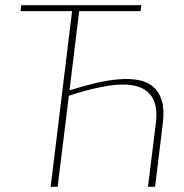

<svg xmlns="http://www.w3.org/2000/svg" viewBox="-20 -723 711 743"><path d="M249 -373.5Q301.5 -390 350.5 -401.5Q399.5 -413 441.8 -416.2Q484 -419.5 518 -412.8Q552 -406 574.5 -386Q597 -366 606.8 -331.5Q616.5 -297 610 -245L580 0H552.5L583 -245Q591 -310.5 569.5 -345.5Q548 -380.5 503 -390.8Q458 -401 392.2 -390Q326.5 -379 246.5 -352.5L203 0H176L259 -680H59.5L62.5 -703H527L524 -680H286.5Z"/></svg>

Font: Lato ExtraLight
Style: Italic
Weight: 275
Italic angle: -7°
Designer: Lukasz Dziedzic with Adam Twardoch and Botio Nikoltchev
Foundry: tyPoland Lukasz Dziedzic
Version: Version 2.015; 2015-08-06; http://www.latofonts.com/